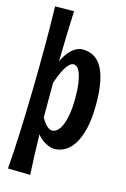

<svg xmlns="http://www.w3.org/2000/svg" viewBox="-141 -825 715 1087"><g transform="rotate(15 216.5 -281.5)"><path d="M21 195.8Q24.9 148.9 28.1 93.5Q31.2 38.1 33.7 -22.9Q36.1 -84 38.1 -148.7Q40 -213.4 41.3 -279.1Q42.5 -344.7 43.2 -409.9Q43.9 -475.1 43.9 -536.1Q43.9 -598.6 43.2 -655Q42.5 -711.4 41 -759.8L151.9 -761.2Q148.9 -698.7 146.7 -623.5Q144.5 -548.3 143.1 -464.8Q164.1 -511.2 193.8 -538.1Q223.6 -564.9 255.9 -564.9Q292.5 -564.9 321 -549.1Q349.6 -533.2 369.1 -499Q388.7 -464.8 398.9 -411.9Q409.2 -358.9 409.2 -284.2Q409.2 -198.7 395 -140.4Q380.9 -82 357.4 -46.1Q334 -10.3 304.4 5.4Q274.9 21 244.1 21Q228 20 211.4 13.7Q196.8 8.3 179 -3.4Q161.1 -15.1 143.1 -37.1Q144.5 28.3 146.7 87.9Q148.9 147.5 151.9 198.2ZM142.1 -250V-134.8Q147.9 -125 155 -114.7Q162.1 -104.5 170.2 -95.9Q178.2 -87.4 187.3 -81.8Q196.3 -76.2 206.1 -76.2Q220.7 -76.2 235.1 -88.1Q249.5 -100.1 260.7 -125.7Q272 -151.4 279.1 -192.1Q286.1 -232.9 286.1 -290Q286.1 -336.9 281.5 -370.8Q276.9 -404.8 269 -427Q261.2 -449.2 250.5 -459.7Q239.7 -470.2 228 -470.2Q217.8 -470.2 208 -462.4Q198.2 -454.6 189.2 -442.1Q180.2 -429.7 172.6 -414.6Q165 -399.4 158.9 -384.8Q152.8 -370.1 148.4 -357.4Q144 -344.7 142.1 -337.9Z"/></g></svg>

Font: Rum Raisin
Style: Regular
Weight: 400
Designer: Astigmatic (AOETI)
Foundry: Astigmatic (AOETI)
Version: Version 1.000